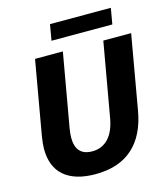

<svg xmlns="http://www.w3.org/2000/svg" viewBox="-126 -965 941 1073"><g transform="rotate(-15 344.5 -428.0)"><path d="M51 -201Q51 -228 58 -272L133 -700H294L219 -274Q214 -242 214 -222Q214 -118 309 -118Q366 -118 403 -157.5Q440 -197 453 -274L528 -700H689L614 -272Q590 -133 509.5 -61.5Q429 10 294 10Q176 10 113.5 -43.5Q51 -97 51 -201ZM264 -866H616L600 -774H248Z"/></g></svg>

Font: Sarabun ExtraBold
Style: Italic
Weight: 800
Italic angle: -10°
Designer: Suppakit Chalermlarp | Katatrad Co.,Ltd.
Foundry: Cadson Demak Co.,Ltd.
Version: Version 1.000; ttfautohint (v1.6)